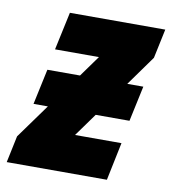

<svg xmlns="http://www.w3.org/2000/svg" viewBox="-110 -612 601 672"><g transform="rotate(10 191.0 -276.5)"><path d="M-42 0H314L342 -135H177L236 -217H356L383 -343H326L402 -449L424 -553H85L56 -418H212L158 -343H42L15 -217H66L-22 -95Z"/></g></svg>

Font: Noto Sans ExtraCondensed Black
Style: Italic
Weight: 900
Width: 2
Italic angle: -12°
Designer: Monotype Design Team
Foundry: Monotype Imaging Inc.
Version: Version 2.013